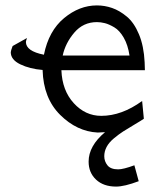

<svg xmlns="http://www.w3.org/2000/svg" viewBox="-20 -481 588 713"><path d="M20 -287.1Q20 -292 26.9 -310.1L80.1 -339.8Q76.2 -327.6 76.2 -325.2Q76.2 -291 143.1 -277.8Q161.1 -366.7 218 -413.8Q274.9 -460.9 339.8 -460.9Q368.7 -460.9 396.2 -451.4Q423.8 -441.9 450.9 -419.4Q478 -397 496.1 -353.5Q514.2 -310.1 517.1 -250L518.1 -220.2H208Q210.9 -145 253.9 -97.9Q296.9 -50.8 356 -50.8Q432.1 -50.8 507.8 -106L514.2 -40Q504.4 -33.2 478.8 -18.1Q453.1 -2.9 437.5 7.1Q421.9 17.1 403.3 32.5Q384.8 47.9 376 64.5Q367.2 81.1 367.2 99.1Q367.2 118.2 379.2 133.1Q391.1 147.9 418.9 147.9Q438 147.9 479 132.8L495.1 191.9Q441.9 211.9 411.1 211.9Q364.3 211.9 336.7 186Q309.1 160.2 309.1 119.1Q309.1 61 370.1 9.8L342.8 11.2Q265.6 7.3 203.4 -54.4Q141.1 -116.2 138.2 -221.2Q90.3 -225.1 55.2 -242.2Q20 -259.3 20 -287.1ZM212.9 -274.9H460.9Q455.1 -314 439.5 -341.1Q423.8 -368.2 404.3 -379.6Q384.8 -391.1 369.4 -395Q354 -398.9 339.8 -398.9Q289.1 -398.9 255.9 -359.9Q222.7 -320.8 212.9 -274.9Z"/></svg>

Font: CMU Sans Serif
Style: Medium
Weight: 500
Version: Version 0.7.0